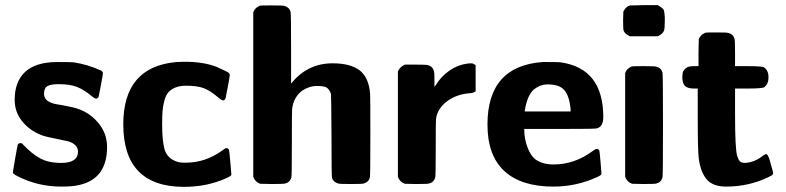

<svg xmlns="http://www.w3.org/2000/svg" viewBox="-20 -715 3055 746"><path d="M218 -82Q283 -82 283 -126Q283 -154 245 -166Q242 -167 200 -175.5Q158 -184 153 -186Q104 -201 70.5 -238.5Q37 -276 37 -328Q37 -395 75 -433Q116 -474 203 -474Q254 -474 265 -473Q319 -465 370 -442Q378 -439 380 -432Q380 -426 372 -384Q365 -346 363.5 -340.5Q362 -335 356 -332Q351 -330 337 -341Q306 -367 278.5 -377.5Q251 -388 208 -388Q178 -388 164.5 -380.5Q151 -373 151 -351Q151 -324 184 -314Q190 -311 224 -306L267 -297Q322 -283 359 -241Q396 -199 396 -144Q396 -17 282 5Q260 10 218 10Q126 10 47 -31Q31 -39 30 -44Q30 -48 39 -99.5Q48 -151 49 -153Q52 -159 60 -159Q66 -159 70 -153Q103 -118 135.5 -100Q168 -82 218 -82Z M459 -232Q459 -456 666 -474Q668 -474 679.5 -474.5Q691 -475 698 -475Q771 -475 822 -455Q865 -436 870 -431L873 -425Q873 -419 865 -377Q858 -339 856.5 -333.5Q855 -328 849 -325Q844 -323 828 -336Q797 -363 771.5 -372.5Q746 -382 703 -382Q678 -382 660.5 -374.5Q643 -367 633.5 -355.5Q624 -344 618.5 -323.5Q613 -303 611.5 -283Q610 -263 610 -233Q610 -171 618.5 -138Q627 -105 657 -91Q674 -83 693 -83H703Q778 -83 843 -130Q855 -138 856 -139Q868 -141 870 -131Q871 -128 875 -84Q879 -40 879 -36Q878 -31 860 -23Q785 11 695 11Q459 11 459 -232Z M1111 -390Q1174 -469 1272 -469Q1342 -469 1377.5 -441.5Q1413 -414 1418 -351Q1419 -342 1419 -185Q1419 -31 1417 -25Q1412 -7 1393 -2Q1389 0 1343 0Q1298 0 1294 -2Q1276 -7 1270 -23Q1268 -31 1268 -186Q1267 -345 1266 -350Q1260 -369 1247 -376Q1234 -381 1212 -381Q1181 -381 1153 -362Q1120 -336 1115 -291Q1114 -286 1114 -157Q1114 -31 1112 -25Q1106 -6 1088 -2Q1083 0 1036 0L991 -1Q972 -7 964 -28V-667Q970 -685 990 -693Q992 -694 1037 -694Q1080 -694 1085 -692Q1104 -687 1109 -669Q1111 -663 1111 -526Z M1812 -469Q1818 -469 1828 -462V-360Q1819 -354 1809 -353Q1755 -350 1717 -321.5Q1679 -293 1674 -252Q1673 -247 1673 -138Q1673 -31 1671 -25Q1665 -6 1647 -2Q1642 0 1597 0L1553 -1Q1534 -7 1526 -28V-437Q1532 -454 1553 -464H1594Q1637 -464 1642 -462Q1660 -458 1666 -439Q1668 -434 1668 -405V-377L1675 -387Q1694 -418 1726 -440.5Q1758 -463 1796 -468Q1797 -468 1803 -468.5Q1809 -469 1812 -469Z M1874 -231Q1874 -459 2089 -474H2106Q2149 -474 2157 -473Q2324 -450 2324 -260Q2324 -222 2298 -216Q2293 -214 2155 -214H2017V-211Q2017 -175 2029.5 -142.5Q2042 -110 2060 -96Q2088 -76 2131 -76Q2213 -76 2284 -129Q2290 -133 2295 -136Q2307 -138 2309 -128Q2310 -125 2313.5 -83.5Q2317 -42 2317 -39Q2316 -34 2300 -27Q2220 10 2130 10Q2005 10 1939.5 -50.5Q1874 -111 1874 -231ZM2197 -292Q2192 -342 2173 -364.5Q2154 -387 2108 -387Q2079 -387 2055 -368Q2029 -346 2019 -286V-282H2197Z M2536 -695Q2538 -694 2543 -690.5Q2548 -687 2549 -686.5Q2550 -686 2553.5 -683Q2557 -680 2557.5 -679Q2558 -678 2559.5 -674Q2561 -670 2561 -667.5Q2561 -665 2562 -659.5Q2563 -654 2563 -648Q2563 -642 2563 -634Q2563 -605 2560 -596Q2556 -584 2536 -574H2427Q2407 -584 2403 -596Q2401 -601 2401 -636L2402 -670Q2413 -691 2428 -694H2436Q2444 -694 2457.5 -694.5Q2471 -695 2484 -695ZM2409 -431Q2415 -449 2435 -457Q2437 -458 2482 -458Q2525 -458 2530 -456Q2549 -451 2554 -433Q2556 -427 2556 -229Q2556 -31 2554 -25Q2548 -6 2530 -2Q2525 0 2480 0L2436 -1Q2417 -7 2409 -28Z M2677 -371Q2651 -371 2641 -381.5Q2631 -392 2631 -417Q2632 -432 2634 -437Q2641 -449 2653 -455Q2661 -458 2676 -458H2694V-510L2695 -562Q2701 -580 2721 -588Q2723 -589 2765 -589Q2805 -589 2810 -587Q2829 -582 2834 -564Q2836 -558 2836 -508V-458H2885Q2941 -458 2949 -453Q2966 -441 2966 -415Q2966 -388 2949 -376Q2941 -371 2885 -371H2836V-267Q2836 -139 2844 -110Q2849 -94 2855 -88Q2861 -82 2876 -82Q2914 -85 2944 -110Q2954 -117 2958 -116Q2966 -114 2975 -77Q2984 -46 2984 -43Q2984 -40 2982.5 -37.5Q2981 -35 2979.5 -34Q2978 -33 2973.5 -31Q2969 -29 2966 -27Q2890 10 2801 10Q2750 10 2726 -18Q2702 -46 2695 -99Q2691 -130 2691 -258V-371Z"/></svg>

Font: MathJax_SansSerif
Style: Bold
Weight: 700
Version: Version 1.1